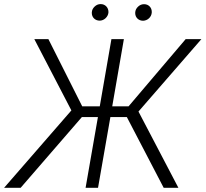

<svg xmlns="http://www.w3.org/2000/svg" viewBox="-62 -898 983 918"><path d="M377 -838.4C377 -837.4 377 -836.4 377 -835.4C377 -815.4 392.6 -799.3 414.6 -799.3C436.5 -799.3 455.1 -818.4 456.5 -838.4C456.5 -839.4 456.5 -840.3 456.5 -841.3C456.5 -861.3 441.4 -878.4 419.9 -878.4C419.4 -878.4 418.9 -878.4 418.5 -878.4C408.2 -878.4 398.9 -874.5 390.6 -866.7C382.3 -858.9 377.4 -849.6 377 -838.4ZM584.5 -837.9C584.5 -836.9 584.5 -835.9 584.5 -835C584.5 -814.9 600.1 -798.8 622.1 -798.8C643.6 -799.3 662.1 -816.4 663.6 -837.9C663.6 -839.4 663.6 -840.3 663.6 -841.8C663.6 -861.3 648.9 -877.9 627.4 -877.9C627 -877.9 626.5 -877.9 626 -877.9C615.7 -877.9 606.4 -874 598.1 -866.2C589.8 -858.4 585 -849.1 584.5 -837.9ZM720.7 0H791L600.1 -364.7L900.9 -710.9H825.7L552.7 -389.6H474.6L530.3 -710.9H470.7L415 -389.6H331.1L169.4 -710.9H102.1L279.3 -370.1L-42.5 0H36.6L329.6 -338.4H406.2L347.2 0H406.7L465.8 -338.4H544.4Z"/></svg>

Font: Roboto Light
Style: Italic
Weight: 300
Italic angle: -12°
Designer: Google
Version: Version 2.137; 2017